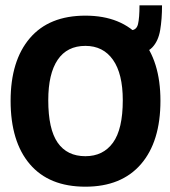

<svg xmlns="http://www.w3.org/2000/svg" viewBox="-20 -692 640 724"><path d="M302 12Q165 12 92.5 -73Q20 -158 20 -312Q20 -463 92.5 -548Q165 -633 302 -633Q438 -633 511.5 -548Q585 -463 585 -312Q585 -158 511.5 -73Q438 12 302 12ZM302 -103Q369 -103 406 -154Q443 -205 443 -314Q443 -414 406 -466.5Q369 -519 302 -519Q233 -519 197.5 -466.5Q162 -414 162 -314Q162 -205 197.5 -154Q233 -103 302 -103ZM485 -489 473 -578Q495 -578 500.5 -601.5Q506 -625 506 -672H591Q591 -620 584 -578.5Q577 -537 554 -513Q531 -489 485 -489Z"/></svg>

Font: Inconsolata Expanded Black
Style: Regular
Weight: 900
Width: 7
Monospace: yes
Designer: Raph Levien, Cyreal, Brenton Simpson
Foundry: Raph Levien, Cyreal, Google
Version: Version 3.001; ttfautohint (v1.8.2.53-6de2)